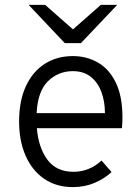

<svg xmlns="http://www.w3.org/2000/svg" viewBox="-20 -752 572 784"><path d="M277.5 12Q209.5 12 160.2 -22Q111 -56 84.5 -116.2Q58 -176.5 58 -256Q58 -340.5 85.8 -400.2Q113.5 -460 163 -491.5Q212.5 -523 277.5 -523Q334 -523 380 -496.5Q426 -470 453 -414.5Q480 -359 480 -272Q480 -252.5 478 -228.5H130.5Q137 -149.5 173.5 -100Q210 -50.5 280 -50.5Q311.5 -50.5 340.5 -61.8Q369.5 -73 394.5 -96.5L435.5 -49.5Q407.5 -23 366.8 -5.5Q326 12 277.5 12ZM129.5 -290H408.5Q408.5 -337.5 394 -376.5Q379.5 -415.5 350.5 -438.5Q321.5 -461.5 277.5 -461.5Q218 -461.5 176 -420.5Q134 -379.5 129.5 -290ZM244.5 -576 97 -732H164.5L278 -632L391.5 -732H458.5L310.5 -576Z"/></svg>

Font: Overpass Light
Style: Regular
Weight: 300
Designer: Delve Withrington, Dave Bailey, Thomas Jockin
Foundry: Delve Fonts LLC
Version: Version 4.000; ttfautohint (v1.8.3)